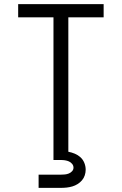

<svg xmlns="http://www.w3.org/2000/svg" viewBox="-20 -690 590 930"><path d="M239 0V-606H68V-670H482V-606H311V0ZM167 220V156H275Q285 156 294.5 155Q304 154 313 150.5Q322 147 329 139.5Q336 132 336 122Q336 112 329.5 104Q323 96 314 92Q305 88 295 86.5Q285 85 275 85H239V0H311V45Q327 48 342.5 54.5Q358 61 370 72Q382 83 388.5 99Q395 115 395 132Q395 146 390.5 159.5Q386 173 377 183.5Q368 194 356 201.5Q344 209 330.5 213Q317 217 303 218.5Q289 220 275 220Z"/></svg>

Font: Lode
Style: Regular
Weight: 400
Monospace: yes
Designer: Belleve Invis
Foundry: Belleve Invis
Version: Version 29.2.0; ttfautohint (v1.8.3)